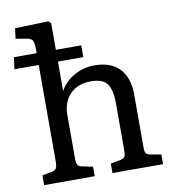

<svg xmlns="http://www.w3.org/2000/svg" viewBox="-85 -841 831 916"><g transform="rotate(-10 331.0 -383.0)"><path d="M55 0V-47L101 -56Q118 -59 123.5 -69Q129 -79 129 -104V-569H11L19 -626H129V-644Q129 -679 121.5 -689.5Q114 -700 86 -704L42 -711L48 -761L211 -766L222 -755V-626H345V-569H222V-428H223Q246 -470 291.5 -495.5Q337 -521 389 -521Q469 -521 511 -477Q553 -433 553 -350V-96Q553 -74 558 -66.5Q563 -59 584 -55L631 -47V0H386V-46L430 -54Q449 -58 454.5 -66Q460 -74 460 -96V-321Q460 -392 438 -420.5Q416 -449 360 -449Q297 -449 259.5 -411Q222 -373 222 -310V-100Q222 -78 227 -69Q232 -60 247 -57L300 -46V0Z"/></g></svg>

Font: Literata 12pt
Style: Regular
Weight: 400
Designer: Latin by Veronika Burian and Jose Scaglione. Greek by Irene Vlachou. Cyrillic by Vera Evstafieva.
Foundry: TypeTogether
Version: Version 3.002